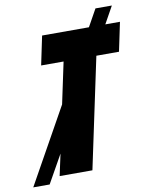

<svg xmlns="http://www.w3.org/2000/svg" viewBox="-159 -869 759 969"><g transform="rotate(-10 220.0 -384.5)"><path d="M73 0H241L361 -566H477L508 -714H433L482 -802H398L349 -714H109L78 -566H193L148 -354L-68 33H16L97 -111Z"/></g></svg>

Font: Noto Sans UI Condensed Black
Style: Italic
Weight: 900
Width: 3
Italic angle: -192°
Designer: Monotype Design Team
Foundry: Monotype Imaging Inc.
Version: Version 1.901